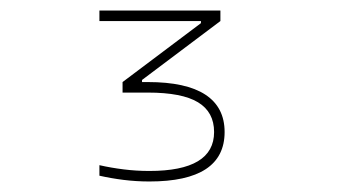

<svg xmlns="http://www.w3.org/2000/svg" viewBox="-20 -750 640 365"><path d="M264 -405Q239 -405 215 -408Q191 -411 169 -416V-436Q191 -431 215 -428Q239 -425 264 -425Q387 -425 387 -499Q387 -537 356.5 -555.5Q326 -574 261 -574H213V-594L362 -706V-710H169V-730H399V-710L250 -598V-594H261Q334 -594 370.5 -570Q407 -546 407 -499Q407 -405 264 -405Z"/></svg>

Font: M PLUS Code Latin Expanded Thin
Style: Regular
Weight: 250
Width: 7
Designer: Coji Morishita
Foundry: UNDERFOREST DESIGN
Version: Version 1.002; ttfautohint (v1.8.3)